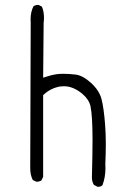

<svg xmlns="http://www.w3.org/2000/svg" viewBox="-20 -759 540 769"><path d="M372.1 -10.7Q382.8 -10.7 390.1 -16.6Q402.3 -48.3 402.3 -84.5Q402.3 -92.8 401.9 -102.5Q403.8 -144 403.8 -184.1Q403.8 -224.1 400.9 -260.3Q396 -325.2 386.7 -361.8Q377.9 -396.5 344.7 -426.8Q311.5 -457 282.2 -460.4Q255.9 -463.4 234.4 -463.4Q229 -463.4 220.5 -463.1Q211.9 -462.9 198.5 -460.4Q185.1 -458 169.9 -453.1L152.8 -447.8L154.8 -668Q156.2 -678.7 156.2 -687.5Q156.2 -712.9 147.9 -732.4L135.3 -738.8Q133.8 -739.3 132.8 -739.3Q121.6 -739.3 113.8 -733.4Q102.5 -710.4 102.5 -682.6Q102.5 -675.8 103 -668.5L101.1 -92.3Q101.1 -88.4 101.1 -85Q101.1 -58.1 111.3 -38.1L124.5 -31.7Q126 -31.2 127 -31.2Q138.2 -31.2 146 -36.6L152.8 -50.8V-377.9L157.2 -381.8Q183.6 -405.8 220.2 -412.6Q228 -413.6 236.3 -413.6Q272.5 -413.6 308.6 -384.3Q335.9 -361.3 342.3 -334.5Q350.6 -295.4 350.6 -199.7Q350.6 -142.1 348.1 -47.9Q348.1 -31.7 356 -18.6L370.1 -11.2Q371.1 -10.7 372.1 -10.7Z"/></svg>

Font: NaikaiFont
Style: ExtraLight
Weight: 200
Version: Version 1.89